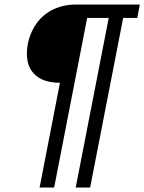

<svg xmlns="http://www.w3.org/2000/svg" viewBox="-20 -679 644 857"><path d="M529.8 -599.1 382.3 158.2H317.9L465.3 -599.1H369.1L221.7 158.2H156.7L247.6 -309.6Q176.3 -309.6 138.2 -343.5Q100.1 -377.4 100.1 -438.5Q100.1 -497.6 127.9 -550Q155.8 -602.5 205.6 -630.6Q255.4 -658.7 319.3 -658.7H604L592.8 -599.1Z"/></svg>

Font: Cousine
Style: Italic
Weight: 400
Italic angle: -12°
Monospace: yes
Designer: Steve Matteson
Foundry: Monotype Imaging Inc.
Version: Version 1.21